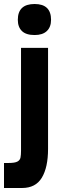

<svg xmlns="http://www.w3.org/2000/svg" viewBox="-33 -739 312 959"><path d="M56 -640Q56 -719 140 -719Q222 -719 222 -640Q222 -604 201 -584Q180 -564 140 -564Q97 -564 76.5 -584Q56 -604 56 -640ZM72 -500H207V5Q207 97 176 148.5Q145 200 77 200H-13V75H11Q41 75 54 68Q67 61 69.5 47.5Q72 34 72 14Z"/></svg>

Font: Haskoy ExtraBold
Style: Regular
Weight: 800
Designer: Ertekin Erdin
Foundry: Ertekin Erdin
Version: Version 2.000; ttfautohint (v1.8.4.7-5d5b)